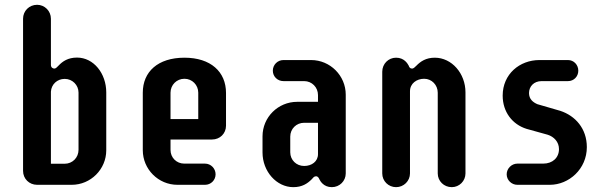

<svg xmlns="http://www.w3.org/2000/svg" viewBox="-20 -771 2538 801"><path d="M76.2 -58.1C76.2 -25.4 101.6 0 134.8 0H279.3C358.4 0 423.3 -64.9 423.3 -144V-385.3C423.3 -464.8 370.6 -530.8 301.3 -530.8C263.7 -530.8 241.2 -515.1 224.6 -497.6C218.3 -491.7 213.4 -484.9 207 -484.9C201.2 -484.9 192.4 -488.3 192.4 -500.5V-692.9C192.4 -725.1 166.5 -751 134.8 -751C101.6 -751 76.2 -725.1 76.2 -692.9ZM307.6 -146C307.6 -113.3 282.2 -87.9 250 -87.9H192.4V-388.7C194.3 -418.9 218.3 -441.9 250 -441.9C282.2 -441.9 307.6 -416 307.6 -384.8Z M879.4 -43.9C879.4 -67.9 859.9 -88.4 835.4 -88.4H749C716.3 -88.4 691.4 -113.3 691.4 -145.5V-189H864.7C897.5 -189 922.9 -213.9 922.9 -246.6V-383.3C922.9 -471.7 858.9 -530.3 749.5 -530.3C638.7 -530.3 575.7 -471.7 575.7 -384.3V-144.5C575.7 -64.9 640.6 0 720.2 0H835.4C859.9 0 879.4 -19.5 879.4 -43.9ZM807.1 -384.3V-274.4H691.4V-384.3C691.4 -416.5 716.8 -442.4 749.5 -442.4C781.7 -442.4 807.1 -416.5 807.1 -384.3Z M1118.2 -476.1C1118.2 -451.7 1137.7 -432.6 1162.6 -432.6H1249C1281.2 -432.6 1306.6 -406.7 1306.6 -374.5V-346.2H1219.7C1140.1 -346.2 1075.2 -282.2 1075.2 -202.1V-134.8C1075.2 -55.7 1133.8 9.8 1203.6 9.8C1240.7 9.8 1262.7 -5.4 1280.3 -22.9C1285.6 -28.8 1290 -35.6 1298.3 -35.6C1306.6 -35.6 1310.1 -28.3 1312.5 -22.9C1315.9 -16.1 1329.6 9.8 1364.3 9.8C1397 9.8 1422.4 -16.1 1422.4 -47.4V-376C1422.4 -455.6 1357.4 -520.5 1277.8 -520.5H1162.6C1137.7 -520.5 1118.2 -500.5 1118.2 -476.1ZM1190.9 -201.2C1190.9 -233.4 1216.3 -258.8 1249 -258.8H1306.6V-127.9C1306.6 -97.2 1280.3 -78.6 1249 -78.6C1216.3 -78.6 1190.9 -103.5 1190.9 -135.7Z M1632.3 9.8C1664.6 9.8 1690.4 -16.1 1690.4 -47.4V-390.1C1690.4 -422.9 1718.3 -442.4 1749.5 -442.4C1781.2 -442.4 1806.2 -416.5 1806.2 -384.3V-47.4C1806.2 -15.6 1832 9.8 1864.7 9.8C1896.5 9.8 1921.9 -16.1 1921.9 -47.4V-385.7C1921.9 -464.8 1864.7 -530.3 1793.9 -530.3C1756.8 -530.3 1734.4 -514.6 1717.3 -497.1C1710.9 -491.7 1706.5 -484.9 1698.7 -484.9C1690.4 -484.9 1687 -491.2 1685.1 -497.1C1680.7 -504.9 1667 -530.3 1632.3 -530.3C1600.6 -530.3 1574.7 -504.9 1574.7 -471.7V-47.4C1574.7 -15.6 1600.6 9.8 1632.3 9.8Z M2093.8 -43.9C2093.8 -19.5 2114.3 0 2138.2 0H2273.9C2353.5 0 2428.2 -65.9 2428.2 -157.2C2428.2 -234.9 2379.9 -288.1 2317.4 -308.6L2221.7 -336.4C2204.1 -344.2 2187 -356.9 2187 -382.8C2187 -410.2 2207 -432.6 2239.7 -432.6H2349.6C2374 -432.6 2392.6 -451.7 2392.6 -476.1C2392.6 -500.5 2374 -520.5 2349.6 -520.5H2230.5C2147.9 -520.5 2077.1 -461.9 2077.1 -372.1C2077.1 -304.2 2117.2 -252 2176.8 -233.4L2264.6 -209C2291 -200.7 2312 -179.2 2312 -148.9C2312 -113.3 2285.6 -88.4 2246.1 -88.4H2138.2C2114.3 -88.4 2093.8 -67.9 2093.8 -43.9Z"/></svg>

Font: Supermercado One
Style: Regular
Weight: 400
Designer: James Grieshaber
Foundry: James Grieshaber
Version: Version 1.002